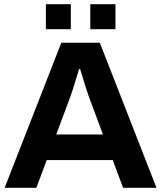

<svg xmlns="http://www.w3.org/2000/svg" viewBox="-20 -888 762 908"><path d="M2 0 270 -686H452L720 0H562L513 -131H201L152 0ZM246 -252H467L402 -426Q397 -439 390 -461Q383 -483 376 -506Q369 -529 364 -545Q359 -561 359 -561H354Q354 -561 349 -545Q344 -529 337 -506Q330 -483 323 -461Q316 -439 311 -426ZM407 -750V-868H526V-750ZM197 -750V-868H315V-750Z"/></svg>

Font: Archivo VF Beta
Style: Regular
Weight: 400
Designer: Hector Gatti
Foundry: Omnibus-Type
Version: Version 1.002